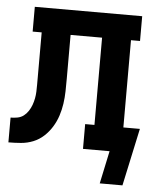

<svg xmlns="http://www.w3.org/2000/svg" viewBox="-49 -572 600 741"><g transform="rotate(5 250.5 -201.5)"><path d="M365 127 392 0H289V-96H325V-434H203V-264Q203 -240 202.5 -215.5Q202 -191 198.5 -167Q195 -143 187.5 -120Q180 -97 167 -76Q154 -55 136 -38.5Q118 -22 95.5 -13Q73 -4 48.5 -2Q24 0 0 0V-96Q13 -96 26.5 -98.5Q40 -101 50.5 -109Q61 -117 68.5 -128.5Q76 -140 80.5 -152.5Q85 -165 87.5 -178Q90 -191 90.5 -204.5Q91 -218 91 -231.5Q91 -245 91 -258Q91 -259 91 -260.5Q91 -262 91 -263V-434H56V-530H472V-434H437V-96H501L453 127Z"/></g></svg>

Font: Iosevka Slab
Style: Bold
Weight: 700
Monospace: yes
Designer: Belleve Invis
Foundry: Belleve Invis
Version: Version 11.1.1; ttfautohint (v1.8.3)